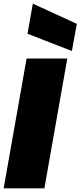

<svg xmlns="http://www.w3.org/2000/svg" viewBox="-20 -1027 439 1047"><path d="M0 0 125 -708H347L222 0ZM130 -843 159 -1007 399 -897 372 -749Z"/></svg>

Font: Poppins Black
Style: Italic
Weight: 900
Italic angle: -10°
Designer: Ninad Kale (Devanagari), Jonny Pinhorn (Latin)
Foundry: Indian Type Foundry
Version: Version 3.200;PS 1.000;hotconv 16.6.54;makeotf.lib2.5.65590